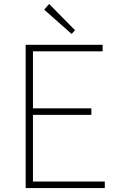

<svg xmlns="http://www.w3.org/2000/svg" viewBox="-20 -953 602 973"><path d="M110 0V-726H500V-693H147V-404H443V-371H147V-33H511V0ZM343 -781 204 -904 229 -933 360 -800Z"/></svg>

Font: Noto Sans KR Thin
Style: Regular
Weight: 100
Designer: Ryoko NISHIZUKA 西塚涼子 (kana, bopomofo & ideographs); Paul D. Hunt (Latin, Greek & Cyrillic); Sandoll Communications 산돌커뮤니
Foundry: Adobe
Version: Version 2.004-H2;hotconv 1.0.118;makeotfexe 2.5.65603